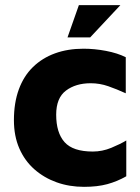

<svg xmlns="http://www.w3.org/2000/svg" viewBox="-20 -711 544 745"><path d="M306 14Q249 14 200 -3.5Q151 -21 113.5 -54Q76 -87 55 -135Q34 -183 34 -245Q34 -312 53 -364Q72 -416 108 -451Q144 -486 193.5 -504Q243 -522 304 -522Q347 -522 391.5 -513.5Q436 -505 468 -489V-349Q433 -365 400 -376.5Q367 -388 332 -388Q274 -388 236 -359.5Q198 -331 198 -266Q198 -196 230.5 -159.5Q263 -123 340 -123Q377 -123 412 -137.5Q447 -152 470 -166V-27Q435 -7 396.5 3.5Q358 14 306 14ZM242 -566 286 -691H447L330 -566Z"/></svg>

Font: Maven Pro ExtraBold
Style: Regular
Weight: 800
Designer: Joe Prince
Foundry: Joe Prince
Version: Version 2.100